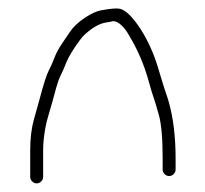

<svg xmlns="http://www.w3.org/2000/svg" viewBox="-20 -494 476 445"><path d="M65 -69C69 -69 72.5 -70.5 75.5 -73.5C78.5 -76.5 80 -80 80 -84V-146C80 -161.9 81.8 -179.7 85.5 -199.5C87.2 -208.5 89.5 -217.8 92.5 -227.5C95.5 -237.2 98.5 -247.5 101.5 -258.5L110.5 -291.5C113.5 -302.5 117 -312 121 -320C125 -328 129.4 -338.1 134.1 -350.2C138.9 -362.3 149.3 -379.4 165.5 -401.5C169.2 -406.5 172.8 -410.7 176.5 -414C194.9 -430.8 211.8 -440.1 227 -442C232.3 -442.7 237.3 -443.7 242 -445C248.7 -445 255.7 -441.3 263 -434C269 -428 274.3 -420.7 279 -412C298.8 -379.7 314.2 -343.9 325 -304.5C329.7 -287.5 333.2 -275.8 335.5 -269.5C337.8 -263.2 342 -249.4 348 -228.3C354 -207.2 357 -173.1 357 -126V-101C357 -97 358.5 -93.5 361.5 -90.5C364.5 -87.5 368 -86 372 -86C376 -86 379.5 -87.5 382.5 -90.5C385.5 -93.5 387 -97 387 -101V-126C387 -176.1 381.8 -219.6 371.5 -256.5C369.2 -264.8 366.8 -272.2 364.5 -278.5C362.2 -284.8 356 -304.6 346.1 -337.7C336.1 -370.8 322.4 -400.9 305 -428C286.8 -455.3 271.2 -470.5 258.2 -473.6C251.1 -475.3 236.4 -474.2 214.2 -470.1C203.7 -468.2 191.3 -462.5 177 -453C161.4 -442.6 149.7 -431.6 142 -420C138 -414 132.1 -405.2 124.2 -393.7C116.3 -382.2 110 -370.5 105.5 -358.5C101.8 -348.8 97.6 -339.3 92.7 -329.9C87.9 -320.6 81.1 -299.6 72.5 -267C69.5 -255.7 65 -239.5 59 -218.6C53 -197.7 50 -173.5 50 -146V-84C50 -80 51.5 -76.5 54.5 -73.5C57.5 -70.5 61 -69 65 -69Z"/></svg>

Font: Proton
Style: ExBd
Weight: 500
Version: Version 1.017